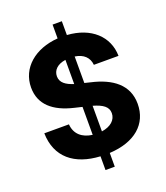

<svg xmlns="http://www.w3.org/2000/svg" viewBox="-163 -934 984 1141"><g transform="rotate(-20 329.0 -364.0)"><path d="M305.2 96.2H363.8V9.3C524.9 1 619.6 -81.1 619.6 -209C619.6 -328.1 532.2 -394.5 399.4 -424.3L363.8 -433.1V-600.6C418 -592.8 449.7 -562.5 454.1 -515.1H609.9C607.9 -639.2 513.2 -726.6 363.8 -736.3V-823.7H305.2V-736.3C159.7 -725.6 57.1 -639.2 57.1 -515.1C57.1 -407.2 132.3 -344.2 256.8 -314.9L305.2 -303.2V-126.5C241.2 -134.8 198.2 -170.4 193.8 -233.4H38.1C41.5 -81.1 143.6 0.5 305.2 9.3ZM224.1 -525.4C224.1 -563.5 252 -592.8 305.2 -600.6V-447.8C257.3 -462.9 224.1 -484.9 224.1 -525.4ZM363.8 -127V-289.1C424.3 -271.5 456.1 -249.5 456.1 -209.5C456.1 -166.5 421.4 -135.3 363.8 -127Z"/></g></svg>

Font: Raveo
Style: Bold
Weight: 700
Designer: Jakub Foglar, Rasmus Andersson (Inter)
Foundry: Jakubfoglar.com
Version: Version 1.100;Glyphs 3.2.3 (3260)